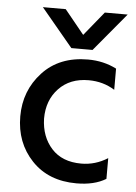

<svg xmlns="http://www.w3.org/2000/svg" viewBox="-53 -761 576 812"><g transform="rotate(5 235.5 -355.0)"><path d="M427 -20Q378 10 302 10Q183 10 112 -65Q41 -140 41 -252Q41 -361 112.5 -438.5Q184 -516 306 -516Q372 -516 427 -488V-398Q378 -429 316 -429Q237 -429 189.5 -379Q142 -329 142 -251Q144 -174 189 -124.5Q234 -75 315 -75Q375 -75 427 -108ZM321 -558H231L96 -720H193L276 -618L359 -720H456Z"/></g></svg>

Font: Hind Siliguri Medium
Style: Regular
Weight: 500
Designer: Jyotish Sonowal
Foundry: Indian Type Foundry
Version: Version 1.001;PS 1.0;hotconv 1.0.86;makeotf.lib2.5.63406; tt